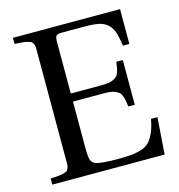

<svg xmlns="http://www.w3.org/2000/svg" viewBox="-104 -783 813 874"><g transform="rotate(-15 303.0 -346.0)"><path d="M35.2 0V-28.8Q60.5 -30.3 72.8 -31.2Q85 -32.2 97.2 -35.6Q109.4 -39.1 113.3 -41.7Q117.2 -44.4 120.8 -52.7Q124.5 -61 124.8 -68.6Q125 -76.2 125 -92.8V-599.1Q125 -615.7 124.8 -623.3Q124.5 -630.9 120.8 -639.2Q117.2 -647.5 113.3 -650.1Q109.4 -652.8 97.2 -656.2Q85 -659.7 72.8 -660.6Q60.5 -661.6 35.2 -663.1V-691.9H540V-527.8H509.8Q503.9 -569.3 496.3 -592.3Q488.8 -615.2 471.7 -631.1Q454.6 -647 428.7 -652.1Q402.8 -657.2 358.9 -657.2H261.2Q236.8 -657.2 230.5 -651.1Q224.1 -645 224.1 -621.1V-378.9H363.8Q385.3 -378.9 399.9 -380.6Q414.6 -382.3 425 -387.7Q435.5 -393.1 441.4 -398.2Q447.3 -403.3 451.4 -415.3Q455.6 -427.2 457.3 -436.5Q459 -445.8 461.9 -464.8H492.2V-253.9H461.9Q459 -273.4 457.3 -282.7Q455.6 -292 451.4 -304.2Q447.3 -316.4 441.4 -321.5Q435.5 -326.7 425 -332Q414.6 -337.4 399.9 -339.1Q385.3 -340.8 363.8 -340.8H224.1V-120.1Q224.1 -82 229 -66.7Q233.9 -51.3 249 -44.9Q275.4 -35.2 353 -35.2Q394 -35.2 419.7 -37.8Q445.3 -40.5 468.5 -48.3Q491.7 -56.2 505.4 -71.8Q519 -87.4 529.5 -111.6Q540 -135.7 546.9 -172.9H577.1L564.9 0Z"/></g></svg>

Font: Heuristica
Style: Regular
Weight: 400
Version: Version 1.0.2